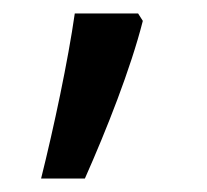

<svg xmlns="http://www.w3.org/2000/svg" viewBox="-20 -136 308 285"><path d="M192 -105 185 -116H91C81 -46 60 53 41 129H106C138 57 174 -34 192 -105Z"/></svg>

Font: Noto Sans Cypriot
Style: Regular
Weight: 400
Designer: Monotype Design Team
Foundry: Monotype Imaging Inc.
Version: Version 2.002